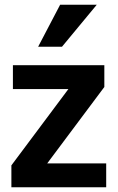

<svg xmlns="http://www.w3.org/2000/svg" viewBox="-20 -786 494 806"><path d="M27.8 0V-91.8L267.1 -412.1H34.2V-512.2H418V-420.9L178.2 -100.1H425.8V0ZM240.2 -589.8H140.1L232.4 -766.1H386.2Z"/></svg>

Font: Clear Sans
Style: Bold
Weight: 700
Foundry: Intel Corporation
Version: Version 1.00